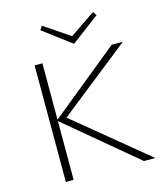

<svg xmlns="http://www.w3.org/2000/svg" viewBox="-124 -952 906 1047"><g transform="rotate(-15 329.0 -428.5)"><path d="M514 -835 355 -716 197 -835 211 -857 356 -759 500 -857ZM622 0H558L161 -332V0H117V-658H161V-340L552 -658H615L211 -338Z"/></g></svg>

Font: EauTestText Light
Style: Regular
Weight: 300
Designer: Christian Thalmann (Catharsis Fonts)
Version: Version 0.001;PS 000.001;hotconv 1.0.88;makeotf.lib2.5.64775